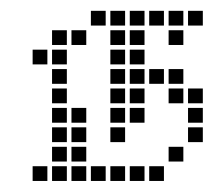

<svg xmlns="http://www.w3.org/2000/svg" viewBox="-20 -337 397 353"><path d="M40 -31.4V-4.3H67.1V-31.4ZM75.7 -31.4V-4.3H102.9V-31.4ZM111.4 -31.4V-4.3H138.6V-31.4ZM147.1 -31.4V-4.3H174.3V-31.4ZM75.7 -67.1V-40H102.9V-67.1ZM75.7 -102.9V-75.7H102.9V-102.9ZM75.7 -138.6V-111.4H102.9V-138.6ZM75.7 -174.3V-147.1H102.9V-174.3ZM75.7 -210V-182.9H102.9V-210ZM75.7 -245.7V-218.6H102.9V-245.7ZM75.7 -281.4V-254.3H102.9V-281.4ZM40 -245.7V-218.6H67.1V-245.7ZM111.4 -281.4V-254.3H138.6V-281.4ZM147.1 -317.1V-290H174.3V-317.1ZM182.9 -317.1V-290H210V-317.1ZM218.6 -317.1V-290H245.7V-317.1ZM254.3 -317.1V-290H281.4V-317.1ZM290 -317.1V-290H317.1V-317.1ZM182.9 -281.4V-254.3H210V-281.4ZM218.6 -281.4V-254.3H245.7V-281.4ZM182.9 -245.7V-218.6H210V-245.7ZM182.9 -210V-182.9H210V-210ZM182.9 -174.3V-147.1H210V-174.3ZM182.9 -138.6V-111.4H210V-138.6ZM182.9 -102.9V-75.7H210V-102.9ZM218.6 -138.6V-111.4H245.7V-138.6ZM218.6 -174.3V-147.1H245.7V-174.3ZM218.6 -210V-182.9H245.7V-210ZM218.6 -245.7V-218.6H245.7V-245.7ZM290 -281.4V-254.3H317.1V-281.4ZM325.7 -317.1V-290H352.9V-317.1ZM290 -210V-182.9H317.1V-210ZM254.3 -210V-182.9H281.4V-210ZM290 -174.3V-147.1H317.1V-174.3ZM325.7 -174.3V-147.1H352.9V-174.3ZM325.7 -138.6V-111.4H352.9V-138.6ZM325.7 -102.9V-75.7H352.9V-102.9ZM290 -67.1V-40H317.1V-67.1ZM254.3 -31.4V-4.3H281.4V-31.4ZM218.6 -31.4V-4.3H245.7V-31.4ZM182.9 -31.4V-4.3H210V-31.4ZM111.4 -67.1V-40H138.6V-67.1ZM111.4 -102.9V-75.7H138.6V-102.9ZM111.4 -138.6V-111.4H138.6V-138.6Z"/></svg>

Font: Gossip Low Square
Style: Regular
Weight: 400
Width: 3
Designer: Deborah Khodanovich
Version: Version 1.001;Glyphs 3.3.1 (3343)